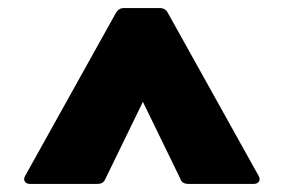

<svg xmlns="http://www.w3.org/2000/svg" viewBox="-20 -792 706 477"><path d="M55 -335H221C231 -335 238 -338 242 -348L335 -539L428 -348C431 -338 439 -335 449 -335H610C619 -335 625 -340 625 -347C625 -349 624 -353 622 -356L397 -760C393 -768 386 -772 377 -772H288C279 -772 273 -768 268 -760L43 -356C41 -353 40 -349 40 -347C40 -340 46 -335 55 -335Z"/></svg>

Font: LINE Seed JP App_OTF ExtraBold
Style: Regular
Weight: 800
Designer: LINE & Fontrix & Fontworks
Version: Version 1.013